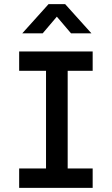

<svg xmlns="http://www.w3.org/2000/svg" viewBox="-20 -902 540 922"><path d="M87 -742 213 -882H293L419 -742H321L253 -822L185 -742ZM72 0V-93H201V-562H72V-655H425V-562H305V-93H425V0Z"/></svg>

Font: TypoPRO Lekton
Style: Bold
Weight: 700
Monospace: yes
Designer: Paolo Mazzetti, Luciano Perondi, Raffaele Flato, Elena Papassissa, Emilio Macchia, Michela Povoleri, Tobias Seemiller, R
Version: Version 34.000